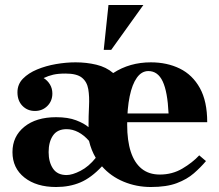

<svg xmlns="http://www.w3.org/2000/svg" viewBox="-20 -740 879 770"><path d="M621 -40Q671 -40 711.5 -64Q752 -88 779 -117L806 -94Q785 -69 757.5 -45Q730 -21 689 -5.5Q648 10 585 10Q527 10 475.5 -11.5Q424 -33 389 -73Q346 -27 302.5 -8.5Q259 10 205 10Q126 10 78 -28Q30 -66 30 -130Q30 -193 77.5 -231.5Q125 -270 205 -270Q253 -270 285.5 -257.5Q318 -245 335 -230Q335 -275 337 -314Q339 -353 334 -382.5Q329 -412 308.5 -428.5Q288 -445 243 -445Q213 -445 193.5 -440.5Q174 -436 155 -427Q171 -417 180.5 -401Q190 -385 190 -365Q190 -335 170 -315Q150 -295 120 -295Q90 -295 70 -315.5Q50 -336 50 -370Q50 -402 72 -424.5Q94 -447 129 -461.5Q164 -476 204.5 -483Q245 -490 283 -490Q327 -490 366.5 -480.5Q406 -471 434 -447Q500 -490 585 -490Q650 -490 701 -465Q752 -440 781.5 -387Q811 -334 811 -250H455V-285H656Q652 -372 632.5 -413.5Q613 -455 575 -455Q548 -455 529 -428.5Q510 -402 500 -353.5Q490 -305 490 -240Q490 -176 504.5 -131.5Q519 -87 548 -63.5Q577 -40 621 -40ZM247 -38Q270 -38 303 -55Q336 -72 364 -107Q346 -137 337 -175Q317 -198 294 -210Q271 -222 247 -222Q210 -222 192.5 -196.5Q175 -171 175 -130Q175 -90 192.5 -64Q210 -38 247 -38ZM396 -540 415 -720H555L426 -540Z"/></svg>

Font: Brygada 1918
Style: Bold
Weight: 700
Designer: Mateusz Machalski | Borys Kosmynka | Przemek Hoffer
Foundry: NIEPODLEGLA 2018
Version: Version 3.006